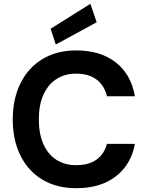

<svg xmlns="http://www.w3.org/2000/svg" viewBox="-20 -977 775 1009"><path d="M381 12Q277 12 202 -33.5Q127 -79 87 -160.5Q47 -242 47 -349Q47 -456 87 -538Q127 -620 202 -666Q277 -712 381 -712Q508 -712 588.5 -649Q669 -586 689 -471H542Q529 -527 488 -558.5Q447 -590 380 -590Q319 -590 275 -560.5Q231 -531 207.5 -477.5Q184 -424 184 -349Q184 -275 207.5 -221Q231 -167 275 -138Q319 -109 380 -109Q447 -109 487.5 -138.5Q528 -168 542 -221H689Q669 -112 588.5 -50Q508 12 381 12ZM273 -743 246 -826 455 -957 488 -860Z"/></svg>

Font: DM Sans 12pt
Style: Bold
Weight: 700
Version: Version 4.004;gftools[0.9.30]